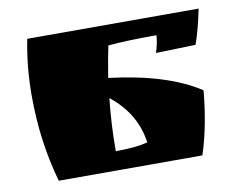

<svg xmlns="http://www.w3.org/2000/svg" viewBox="-61 -581 828 661"><g transform="rotate(-10 353.0 -250.0)"><path d="M305 -66Q374 -66 417 -77Q403 -180 315 -250Q305 -161 305 -66ZM53 -304Q53 -406 72 -500H671Q657 -430 639 -379Q615 -378 569.5 -377Q524 -376 500 -375Q511 -409 512 -435Q409 -435 343 -429Q335 -393 323 -319Q527 -294 639 -220Q627 -93 596 0H94Q53 -144 53 -304Z"/></g></svg>

Font: Ruslan Display
Style: Regular
Weight: 400
Designer: Denis Masharov, Vladimir Rabdu
Foundry: Denis Masharov, Vladimir Rabdu
Version: Version 1.000; ttfautohint (v1.4.1)